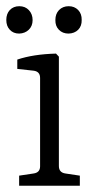

<svg xmlns="http://www.w3.org/2000/svg" viewBox="-23 -593 303 613"><path d="M237.8 -529.3Q238.3 -509.8 226.6 -498Q214.8 -486.3 195.8 -485.8Q176.8 -485.8 165 -498Q153.3 -509.8 153.8 -529.3Q153.8 -548.8 165.5 -561Q177.7 -573.2 196.3 -573.2Q214.8 -573.2 226.6 -561Q238.3 -548.8 237.8 -529.3ZM38.1 -485.8Q19.5 -485.8 8.3 -498Q-2.9 -509.8 -2.9 -529.3Q-2.9 -548.8 8.3 -561Q20 -573.2 38.6 -573.2Q57.6 -573.2 69.3 -560.5Q81.1 -547.9 81.1 -528.8Q81.1 -509.8 68.8 -498Q56.6 -486.3 38.1 -485.8ZM165 -63Q165 -42 186 -39.1L231.9 -32.2V0H38.1V-32.2L84 -39.1Q105 -42 105 -62V-344.2Q105 -364.3 85 -367.2L32.2 -373V-402.8Q83 -419.9 155.8 -421.9L165 -412.1Z"/></svg>

Font: Yrsa-Light
Style: Regular
Weight: 300
Designer: Anna Giedrys (Yrsa+Rasa design), David Brezina (Yrsa art-direction, Rasa art-direction, design)
Foundry: Rosetta Type Foundry
Version: Version 1.001;PS 1.1;hotconv 1.0.88;makeotf.lib2.5.647800